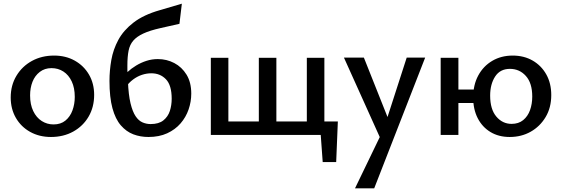

<svg xmlns="http://www.w3.org/2000/svg" viewBox="-20 -731 3044 1040"><path d="M256 11Q193 11 143.5 -16.5Q94 -44 66 -92.5Q38 -141 38 -203Q38 -269 69 -320.5Q100 -372 153 -401Q206 -430 273 -430Q336 -430 385 -402.5Q434 -375 462 -327Q490 -279 490 -217Q490 -151 460 -99.5Q430 -48 377 -18.5Q324 11 256 11ZM270 -57Q309 -57 334.5 -78Q360 -99 372.5 -133Q385 -167 385 -206Q385 -255 368.5 -290Q352 -325 323.5 -343.5Q295 -362 259 -362Q222 -362 195.5 -341.5Q169 -321 156 -288Q143 -255 143 -214Q143 -165 160 -129.5Q177 -94 206 -75.5Q235 -57 270 -57Z M784 11Q740 11 702 -3.5Q664 -18 634.5 -52Q605 -86 589 -145Q573 -204 573 -293Q573 -349 583 -406Q593 -463 621 -515Q649 -567 703.5 -609Q758 -651 846 -676L965 -711L952 -602L850 -579Q792 -566 756.5 -549.5Q721 -533 702 -511Q683 -489 676.5 -456.5Q670 -424 670 -377Q670 -364 670 -350.5Q670 -337 671 -325L673 -291Q676 -217 687 -171.5Q698 -126 714.5 -101.5Q731 -77 752 -68Q773 -59 796 -59Q840 -59 865 -79Q890 -99 900 -130Q910 -161 910 -196Q910 -269 879 -301.5Q848 -334 800 -334Q774 -334 748.5 -325.5Q723 -317 700.5 -300Q678 -283 661 -259L629 -296Q647 -319 669 -339.5Q691 -360 717.5 -376Q744 -392 773.5 -401.5Q803 -411 835 -411Q883 -411 924 -389.5Q965 -368 990.5 -326.5Q1016 -285 1016 -224Q1016 -180 1001.5 -138Q987 -96 958 -62.5Q929 -29 885.5 -9Q842 11 784 11Z M1684 0V-73H1810L1768 0ZM1728 147 1712 -73H1810L1801 147ZM1169 0V-73H1431V0ZM1122 0V-418H1217V0ZM1642 0V-418H1737V0ZM1427 0V-73H1690V0ZM1382 0V-418H1477V0Z M2053 47 1843 -419H1951L2093 -62ZM2183 -419H2283L2007 289H1903L2058 -32Z M2367 0V-418H2463V0ZM2414 -173V-246H2590V-173ZM2741 11Q2681 11 2636.5 -16Q2592 -43 2567.5 -91Q2543 -139 2543 -203Q2543 -271 2570.5 -322Q2598 -373 2646.5 -401.5Q2695 -430 2757 -430Q2818 -430 2865 -403Q2912 -376 2939 -328Q2966 -280 2966 -216Q2966 -148 2935.5 -97Q2905 -46 2854.5 -17.5Q2804 11 2741 11ZM2751 -60Q2789 -60 2814 -80.5Q2839 -101 2851 -134.5Q2863 -168 2863 -208Q2863 -281 2828.5 -319.5Q2794 -358 2742 -358Q2689 -358 2662 -316.5Q2635 -275 2635 -213Q2635 -139 2668.5 -99.5Q2702 -60 2751 -60Z"/></svg>

Font: Ysabeau SemiBold
Style: Regular
Weight: 600
Designer: Christian Thalmann (Catharsis Fonts)
Version: Version 2.000;gftools[0.9.27.dev2+g8671c4b]